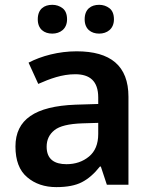

<svg xmlns="http://www.w3.org/2000/svg" viewBox="-20 -764 628 794"><path d="M136.2 -684.1C136.2 -643.6 162.6 -625 196.3 -625C228 -625 257.3 -643.6 257.3 -684.1C257.3 -705.1 251 -720.7 238.8 -730C226.6 -739.3 212.4 -744.1 196.3 -744.1C162.6 -744.1 136.2 -726.6 136.2 -684.1ZM330.1 -684.1C330.1 -643.6 356.9 -625 390.1 -625C421.9 -625 451.2 -643.6 451.2 -684.1C451.2 -705.1 444.8 -720.7 432.6 -730C420.4 -739.3 406.2 -744.1 390.1 -744.1C356.9 -744.1 330.1 -726.6 330.1 -684.1ZM296.9 -551.8C222.7 -551.8 151.4 -532.7 98.1 -504.9L138.2 -417C187 -438.5 236.3 -457 291 -457C351.1 -457 386.2 -429.2 386.2 -360.8V-334L292 -331.1C125.5 -324.7 43.9 -270 43.9 -158.2C43.9 -100.6 60.1 -58.1 92.3 -31.2C124 -3.9 164.6 9.8 212.9 9.8C257.3 9.8 293 2.9 318.8 -10.7C344.7 -23.9 369.6 -45.4 393.1 -75.2H397L421.9 0H511.2V-363.8C511.2 -492.2 437 -551.8 296.9 -551.8ZM386.2 -255.9V-210C386.2 -168.5 373.5 -137.7 348.1 -116.7C322.8 -95.7 291.5 -85 254.9 -85C205.6 -85 172.9 -105 172.9 -157.2C172.9 -186 183.6 -208.5 205.1 -225.6C226.1 -242.7 264.6 -252 319.8 -253.9Z"/></svg>

Font: Noto Reveo Sans
Style: Regular
Weight: 600
Designer: Monotype Design Team
Foundry: Monotype Imaging Inc.
Version: Version 2.007